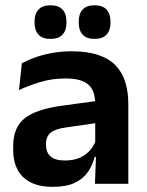

<svg xmlns="http://www.w3.org/2000/svg" viewBox="-20 -697 556 728"><path d="M340 0 344.5 -120 341 -131V-284.5L340.5 -306.5Q340.5 -354.5 314.2 -377Q288 -399.5 228.5 -399.5Q178 -399.5 133.8 -386.2Q89.5 -373 52 -355.5L63 -457.5Q85 -469 113.2 -479.2Q141.5 -489.5 176.5 -496Q211.5 -502.5 252 -502.5Q312 -502.5 353.5 -488.2Q395 -474 419.8 -447.5Q444.5 -421 455.5 -384.2Q466.5 -347.5 466.5 -303V0ZM179.5 11.5Q106.5 11.5 68.2 -25Q30 -61.5 30 -129V-143Q30 -214.5 74 -248.8Q118 -283 213.5 -296L352.5 -315L360 -232.5L232 -214Q190 -208.5 172.2 -194Q154.5 -179.5 154.5 -151.5V-146.5Q154.5 -119 171.8 -103.8Q189 -88.5 226 -88.5Q259 -88.5 282.5 -99Q306 -109.5 321.2 -126.8Q336.5 -144 343 -165.5L361 -102H339Q331 -70.5 313.2 -44.8Q295.5 -19 263.5 -3.8Q231.5 11.5 179.5 11.5ZM171 -549.5Q141 -549.5 126 -565.8Q111 -582 111 -611.5V-615Q111 -644.5 126 -660.8Q141 -677 171 -677Q202.5 -677 217.2 -660.8Q232 -644.5 232 -615V-611.5Q232 -582 217.2 -565.8Q202.5 -549.5 171 -549.5ZM338.5 -549.5Q308 -549.5 293.2 -565.8Q278.5 -582 278.5 -611.5V-615Q278.5 -644.5 293.2 -660.8Q308 -677 338.5 -677Q369 -677 384 -660.8Q399 -644.5 399 -615V-611.5Q399 -582 384 -565.8Q369 -549.5 338.5 -549.5Z"/></svg>

Font: Anek Gujarati Medium SemiBold
Style: Regular
Weight: 600
Version: Version 1.003